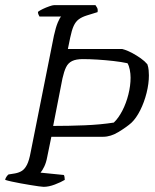

<svg xmlns="http://www.w3.org/2000/svg" viewBox="-27 -724 602 744"><path d="M142 0Q137 0 123 -2Q109 -4 90.5 -7Q72 -10 53 -13.5Q34 -17 18 -20.5Q2 -24 -7 -27Q-6 -34 -1 -40.5Q4 -47 6 -48L31 -52Q47 -55 58 -62Q69 -69 77.5 -85.5Q86 -102 92 -135L182 -586Q189 -618 197 -637Q205 -656 210 -660H126Q124 -663 122 -668Q120 -673 120 -678Q126 -683 138.5 -689Q151 -695 164 -699.5Q177 -704 182 -704H343Q345 -701 349 -694.5Q353 -688 351 -677L309 -664Q290 -658 278 -649Q266 -640 258.5 -623.5Q251 -607 245 -578L236 -534H447Q466 -529 484.5 -519Q503 -509 518.5 -498Q534 -487 544 -475Q548 -464 549 -452Q550 -440 550 -432Q550 -400 541 -364Q532 -328 516.5 -297Q501 -266 482 -248Q464 -232 433 -213Q402 -194 373 -194H172L156 -116Q152 -94 144.5 -78.5Q137 -63 130 -55L220 -46Q222 -45 223 -38Q224 -31 224 -27Q209 -18 185.5 -9Q162 0 142 0ZM179 -236Q240 -236 301.5 -238.5Q363 -241 414 -249Q432 -266 447 -295Q462 -324 470.5 -358Q479 -392 479 -423Q479 -438 476 -453.5Q473 -469 467 -479Q444 -484 413.5 -487.5Q383 -491 351.5 -493Q320 -495 294 -495Q268 -495 252.5 -487.5Q237 -480 229 -463.5Q221 -447 215 -420Z"/></svg>

Font: Texturina 12pt Thin
Style: Italic
Weight: 250
Italic angle: -11°
Designer: Guillermo Torres Carreño
Foundry: Omnibus-Type
Version: Version 1.002